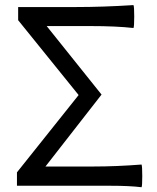

<svg xmlns="http://www.w3.org/2000/svg" viewBox="-20 -744 627 769"><path d="M546.9 5.9Q500 0 421.9 0H296.9H47.9V-53.7L294.9 -363.3L52.7 -663.1V-715.8H284.2Q392.6 -715.8 514.6 -723.6Q517.6 -717.8 517.6 -677.7Q517.6 -637.7 514.6 -631.8Q446.3 -639.6 340.8 -639.6H167L386.7 -365.2L162.1 -77.1H354.5Q445.3 -77.1 546.9 -85Q549.8 -79.1 549.8 -38.6Q549.8 2 546.9 5.9Z"/></svg>

Font: Bpmf GenSeki Gothic R
Style: R
Weight: 400
Foundry: But Ko
Version: Version 1.320